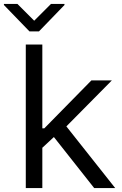

<svg xmlns="http://www.w3.org/2000/svg" viewBox="-54 -953 618 973"><path d="M76.7 0V-727.3H160.5V-302.6H170.5L409.1 -545.5H512.8L282.3 -312.5L529.8 0H423.3L219.1 -258.5L160.5 -204.2V0ZM34.1 -933.2 119.3 -848 204.5 -933.2H272.7V-927.6L143.5 -794H95.2L-34.1 -927.6V-933.2Z"/></svg>

Font: Inter UI
Style: Regular
Weight: 400
Designer: Rasmus Andersson
Foundry: rsms
Version: 3.2;8d6f07862